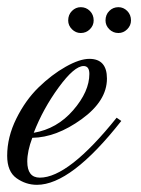

<svg xmlns="http://www.w3.org/2000/svg" viewBox="-93 -515 393 535"><path d="M18 -20Q98 -20 232 -187L245 -178Q105 0 10 0Q-21 0 -47 -18.5Q-73 -37 -73 -81Q-73 -133 -47.5 -184.5Q-22 -236 14.5 -271.5Q51 -307 90 -329Q129 -351 156 -351Q205 -351 205 -296Q205 -234 134.5 -183Q64 -132 -3 -131Q-17 -94 -17 -65Q-17 -20 18 -20ZM140 -331Q114 -331 70.5 -271.5Q27 -212 1 -145Q66 -156 111 -208Q156 -260 156 -309Q156 -331 140 -331ZM272 -458Q272 -444 261.5 -433.5Q251 -423 237 -423Q222 -423 211.5 -433.5Q201 -444 201 -458Q201 -474 211.5 -484.5Q222 -495 237 -495Q251 -495 261.5 -484.5Q272 -474 272 -458ZM168 -458Q168 -444 157.5 -433.5Q147 -423 132 -423Q118 -423 107.5 -433.5Q97 -444 97 -458Q97 -474 107.5 -484.5Q118 -495 132 -495Q147 -495 157.5 -484.5Q168 -474 168 -458Z"/></svg>

Font: Dynalight
Style: Regular
Weight: 400
Designer: Astigmatic (AOETI)
Foundry: Astigmatic (AOETI)
Version: Version 1.000